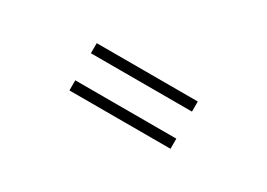

<svg xmlns="http://www.w3.org/2000/svg" viewBox="-14 -717 983 707"><g transform="rotate(30 478.0 -363.5)"><path d="M263.1 -421.2V-464.1H692.8V-421.2ZM263.1 -306.1H692.8V-263.1H263.1Z"/></g></svg>

Font: Karasuma Gothic
Style: Black
Weight: 900
Designer: Rasmus Andersson / Ryoko Nishizuka
Foundry: Genbu
Version: Version 1.00